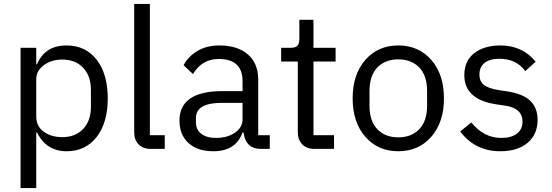

<svg xmlns="http://www.w3.org/2000/svg" viewBox="-20 -760 2820 980"><path d="M85 200V-516H165V-432H169Q209 -528 320 -528Q417 -528 473.5 -455Q530 -382 530 -258Q530 -134 473.5 -61Q417 12 320 12Q216 12 169 -84H165V200ZM298 -60Q365 -60 404.5 -102Q444 -144 444 -214V-302Q444 -372 404.5 -414Q365 -456 298 -456Q243 -456 204 -427.5Q165 -399 165 -357V-165Q165 -116 203 -88Q241 -60 298 -60Z M750 0Q710 0 687.5 -23Q665 -46 665 -83V-740H745V-70H821V0Z M1069 12Q988 12 942 -30Q896 -72 896 -144Q896 -295 1116 -295H1218V-346Q1218 -459 1096 -459Q1011 -459 965 -382L917 -427Q940 -471 987 -499.5Q1034 -528 1100 -528Q1193 -528 1245.5 -482Q1298 -436 1298 -354V-70H1357V0H1312Q1236 0 1224 -78L1223 -84H1218Q1184 12 1069 12ZM1082 -56Q1141 -56 1179.5 -83Q1218 -110 1218 -150V-235H1112Q980 -235 980 -157V-136Q980 -98 1007.5 -77Q1035 -56 1082 -56Z M1585 0Q1545 0 1522.5 -23.5Q1500 -47 1500 -85V-446H1415V-516H1463Q1488 -516 1498 -526.5Q1508 -537 1508 -563V-659H1580V-516H1693V-446H1580V-70H1685V0Z M2181.5 -62Q2117 12 2013 12Q1909 12 1844.5 -62Q1780 -136 1780 -258Q1780 -380 1844.5 -454Q1909 -528 2013 -528Q2117 -528 2181.5 -454Q2246 -380 2246 -258Q2246 -136 2181.5 -62ZM2160 -221V-295Q2160 -374 2120 -415.5Q2080 -457 2013 -457Q1946 -457 1906 -415.5Q1866 -374 1866 -295V-221Q1866 -142 1906 -100.5Q1946 -59 2013 -59Q2080 -59 2120 -100.5Q2160 -142 2160 -221Z M2533 12Q2405 12 2329 -89L2386 -135Q2449 -56 2539 -56Q2590 -56 2618.5 -78Q2647 -100 2647 -140Q2647 -208 2557 -221L2516 -227Q2350 -251 2350 -376Q2350 -450 2401 -489Q2452 -528 2534 -528Q2647 -528 2714 -445L2661 -397Q2616 -460 2528 -460Q2479 -460 2453 -438.5Q2427 -417 2427 -380Q2427 -344 2451 -326Q2475 -308 2526 -300L2566 -294Q2649 -282 2686.5 -245.5Q2724 -209 2724 -149Q2724 -74 2673 -31Q2622 12 2533 12Z"/></svg>

Font: Anuphan
Style: Regular
Weight: 400
Designer: Mike Abbink, Paul van der Laan, Pieter van Rosmalen, Mint Tantisuwanna
Foundry: Bold Monday; Cadson Demak
Version: Version 3.002;hotconv 1.0.109;makeotfexe 2.5.65596